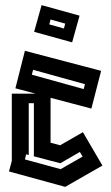

<svg xmlns="http://www.w3.org/2000/svg" viewBox="-20 -717 434 748"><path d="M15 -49 26 -90V-352H119L40 -373L77 -519L374 -441L336 -294L177 -336V-161L214 -151L303 -202L379 -72L234 11ZM104 -426 306 -370 311 -389 109 -445ZM77 -96 216 -58 302 -107 291 -125 215 -81 112 -108V-315H92V-113L82 -116ZM261 -552 113 -593 142 -697 290 -656ZM172 -622 229 -606 234 -625 177 -641Z"/></svg>

Font: Blaka Hollow
Style: Regular
Weight: 400
Designer: Mohamed Gaber
Foundry: Kief Type Foundry
Version: Version 1.003; ttfautohint (v1.8.4.7-5d5b)